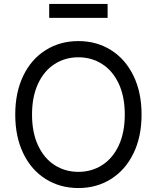

<svg xmlns="http://www.w3.org/2000/svg" viewBox="-20 -946 797 976"><path d="M699.6 -363.6Q699.6 -250.7 658.4 -166.2Q617.2 -81.7 544.2 -35.9Q471.2 9.9 378.6 9.9Q285.5 9.9 212.4 -35.9Q139.2 -81.7 98.4 -166.2Q57.5 -250.7 57.5 -363.6Q57.5 -476.6 98.4 -561.1Q139.2 -645.6 212.4 -691.4Q285.5 -737.2 378.6 -737.2Q471.2 -737.2 544.2 -691.4Q617.2 -645.6 658.4 -561.1Q699.6 -476.6 699.6 -363.6ZM614.3 -363.6Q614.3 -455.3 583.5 -521Q552.6 -586.6 498.9 -620.7Q445.3 -654.8 378.6 -654.8Q311.4 -654.8 258 -620.7Q204.5 -586.6 173.7 -521Q142.8 -455.3 142.8 -363.6Q142.8 -272 173.7 -206.3Q204.5 -140.6 258 -106.5Q311.4 -72.4 378.6 -72.4Q445.3 -72.4 498.9 -106.5Q552.6 -140.6 583.5 -206.3Q614.3 -272 614.3 -363.6ZM527 -926.1V-855.1H230.1V-926.1Z"/></svg>

Font: Riot Sans
Style: Regular
Weight: 400
Designer: Rasmus Andersson
Foundry: rsms
Version: Version 3.005